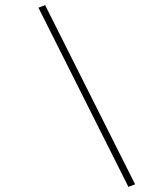

<svg xmlns="http://www.w3.org/2000/svg" viewBox="-20 -687 566 749"><path d="M156 -667 507 32 481 42 130 -657Z"/></svg>

Font: Sail
Style: Regular
Weight: 400
Designer: Miguel Hernandez
Foundry: Miguel Hernandez
Version: Version 1.002